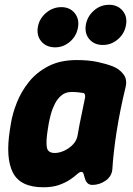

<svg xmlns="http://www.w3.org/2000/svg" viewBox="-20 -773 561 812"><path d="M163.2 19Q66.4 19 34.6 -42.8Q2.8 -104.6 22 -225L26 -250Q32.6 -292 51.1 -338.8Q69.6 -385.6 102.2 -426.5Q134.8 -467.4 184.8 -493.2Q234.8 -519 303.8 -519Q354.8 -519 391.8 -511.1Q428.8 -503.2 457.4 -492.2Q484.4 -481.6 501.6 -459.5Q518.8 -437.4 511.4 -405.6Q499.4 -356.6 489.8 -308.8Q480.2 -261 473.2 -216.3Q466.2 -171.6 461.7 -131.5Q457.2 -91.4 455.2 -58Q453 -27.6 427 -9.3Q401 9 370.8 9Q358.2 9 350.6 1.9Q343 -5.2 339.2 -17.6Q335 -30.4 333.2 -38.2Q331.4 -46 323.2 -46Q316.6 -46 305.7 -36Q294.8 -26 276.4 -13.5Q258 -1 230.4 9Q202.8 19 163.2 19ZM211.4 -126Q230.8 -126 252 -135.8Q273.2 -145.6 289 -162.4Q304.8 -179.2 308 -200Q312.8 -227.6 317.1 -250.1Q321.4 -272.6 326.4 -295.1Q331.4 -317.6 336.6 -345.2Q346.4 -379.4 329.2 -380.2Q321.4 -381.6 308.7 -382.8Q296 -384 282.2 -384Q257.8 -384 240.7 -370.2Q223.6 -356.4 212.5 -334.9Q201.4 -313.4 195.3 -290.7Q189.2 -268 186 -250L182 -225Q174.2 -177.2 177.8 -151.6Q181.4 -126 211.4 -126ZM213.3 -572.8Q176.6 -572.8 155.4 -597.1Q134.2 -621.4 140 -658.2Q145.8 -693.6 174.4 -718.2Q202.9 -742.8 239.6 -742.8Q275 -742.8 295.4 -718.2Q315.8 -693.6 310 -658.2Q304.2 -621.4 276.4 -597.1Q248.5 -572.8 213.3 -572.8ZM415.4 -582.8Q378.6 -582.8 357.9 -607.1Q337.2 -631.4 343 -668Q349.2 -703.6 377 -728.2Q404.8 -752.8 441.6 -752.8Q477 -752.8 498.1 -728.2Q519.2 -703.6 513 -668Q507.2 -631.4 479 -607.1Q450.8 -582.8 415.4 -582.8Z"/></svg>

Font: Winky Sans
Style: Italic
Weight: 400
Italic angle: -8.97852°
Designer: Simon Atzbach
Foundry: typofactur
Version: Version 1.205